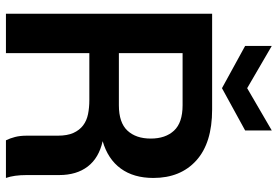

<svg xmlns="http://www.w3.org/2000/svg" viewBox="-168 -790 958 663"><g transform="rotate(90 311.5 -459.0)"><path d="M595 -509Q595 -441 562.5 -396.5Q530 -352 468 -334Q526 -321 555.5 -282.5Q585 -244 585 -184V-72Q585 -28 595 0H465Q458 -14 453.5 -31.5Q449 -49 449 -72V-179Q449 -212 439.5 -233Q430 -254 413.5 -266.5Q397 -279 374.5 -283.5Q352 -288 326 -288H164V0H28V-712H359Q474 -712 534.5 -657.5Q595 -603 595 -509ZM459 -500Q459 -551 431.5 -580.5Q404 -610 344 -610H164V-390H344Q404 -390 431.5 -419.5Q459 -449 459 -500ZM285 -746 139 -826V-918L285 -833L431 -918V-826Z"/></g></svg>

Font: Firefly Display
Style: Bold
Weight: 700
Designer: Colophon Foundry, Jonny Pinhorn
Foundry: Colophon Foundry
Version: Version 1.200; ttfautohint (v1.8.3)